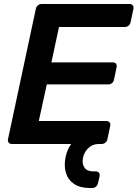

<svg xmlns="http://www.w3.org/2000/svg" viewBox="-20 -720 688 960"><path d="M428 220Q380 220 350 199.5Q320 179 309.5 144Q299 109 308 65Q312 46 319 29.5Q326 13 336 0H40Q29 0 23.5 -7Q18 -14 20 -24L159 -675Q161 -686 169 -693Q177 -700 188 -700H628Q639 -700 644 -693Q649 -686 647 -675L633 -609Q631 -599 623 -592Q615 -585 604 -585H275L237 -408H544Q555 -408 560 -401.5Q565 -395 563 -384L550 -322Q548 -311 540 -304.5Q532 -298 521 -298H214L174 -115H512Q523 -115 528 -108Q533 -101 531 -90L517 -24Q515 -14 507 -7Q499 0 488 0H469Q440 2 420.5 21.5Q401 41 395 69Q389 98 402 117.5Q415 137 446 137H459Q469 137 474.5 143.5Q480 150 478 161L470 196Q468 206 460 213Q452 220 441 220Z"/></svg>

Font: Rubik Medium
Style: Italic
Weight: 500
Italic angle: -12°
Designer: Hubert and Fischer
Foundry: Hubert and Fischer
Version: Version 2.300;gftools[0.9.30]